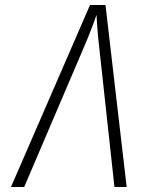

<svg xmlns="http://www.w3.org/2000/svg" viewBox="-20 -750 640 770"><path d="M24 0 341 -730H403L488 0H439L379 -550Q372 -610 369.5 -650Q367 -690 367 -690Q367 -690 352.5 -650Q338 -610 312 -550L77 0Z"/></svg>

Font: NKDuy Mono Thin
Style: Italic
Weight: 100
Italic angle: -9°
Monospace: yes
Designer: NKDuy
Foundry: NKDuy
Version: Version 2.251; ttfautohint (v1.8.4.7-5d5b)